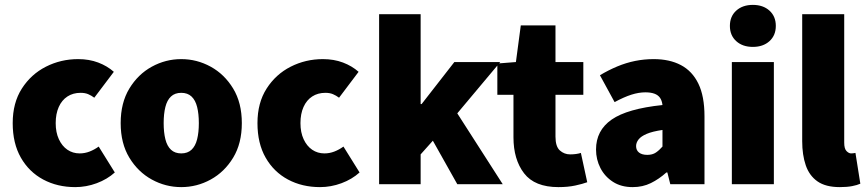

<svg xmlns="http://www.w3.org/2000/svg" viewBox="-20 -754 3544 786"><path d="M288 12Q215 12 157 -19Q99 -50 65.5 -108.5Q32 -167 32 -250Q32 -333 69.5 -391.5Q107 -450 168 -481Q229 -512 300 -512Q345 -512 382 -498Q419 -484 446 -460L366 -354Q354 -363 341 -368.5Q328 -374 310 -374Q279 -374 256 -359Q233 -344 220.5 -316Q208 -288 208 -250Q208 -212 221 -184Q234 -156 256 -141Q278 -126 306 -126Q327 -126 346.5 -133.5Q366 -141 384 -154L450 -48Q419 -20 376 -4Q333 12 288 12Z M722 12Q658 12 601.5 -19Q545 -50 509.5 -108.5Q474 -167 474 -250Q474 -333 509.5 -391.5Q545 -450 601.5 -481Q658 -512 722 -512Q786 -512 842.5 -481Q899 -450 934.5 -391.5Q970 -333 970 -250Q970 -167 934.5 -108.5Q899 -50 842.5 -19Q786 12 722 12ZM722 -126Q748 -126 764 -141Q780 -156 787 -184Q794 -212 794 -250Q794 -288 787 -316Q780 -344 764 -359Q748 -374 722 -374Q696 -374 680 -359Q664 -344 657 -316Q650 -288 650 -250Q650 -212 657 -184Q664 -156 680 -141Q696 -126 722 -126Z M1290 12Q1217 12 1159 -19Q1101 -50 1067.5 -108.5Q1034 -167 1034 -250Q1034 -333 1071.5 -391.5Q1109 -450 1170 -481Q1231 -512 1302 -512Q1347 -512 1384 -498Q1421 -484 1448 -460L1368 -354Q1356 -363 1343 -368.5Q1330 -374 1312 -374Q1281 -374 1258 -359Q1235 -344 1222.5 -316Q1210 -288 1210 -250Q1210 -212 1223 -184Q1236 -156 1258 -141Q1280 -126 1308 -126Q1329 -126 1348.5 -133.5Q1368 -141 1386 -154L1452 -48Q1421 -20 1378 -4Q1335 12 1290 12Z M1532 0V-696H1702V-328H1706L1840 -500H2028L1852 -290L2038 0H1852L1752 -178L1702 -122V0Z M2266 12Q2169 12 2125.5 -44.5Q2082 -101 2082 -192V-366H2016V-494L2092 -500L2112 -650H2254V-500H2368V-366H2254V-195Q2254 -154 2272 -138Q2290 -122 2314 -122Q2326 -122 2337.5 -123.5Q2349 -125 2358 -128L2384 -8Q2365 -1 2335 5.5Q2305 12 2266 12Z M2570 12Q2523 12 2489.5 -9.5Q2456 -31 2438 -66Q2420 -101 2420 -142Q2420 -220 2484 -264.5Q2548 -309 2692 -324Q2690 -342 2682 -353.5Q2674 -365 2659 -370.5Q2644 -376 2622 -376Q2595 -376 2565 -366.5Q2535 -357 2496 -336L2436 -446Q2471 -467 2507 -482Q2543 -497 2580 -504.5Q2617 -512 2656 -512Q2721 -512 2767.5 -487.5Q2814 -463 2839 -411.5Q2864 -360 2864 -278V0H2724L2712 -48H2708Q2678 -21 2644.5 -4.5Q2611 12 2570 12ZM2630 -120Q2651 -120 2665 -129.5Q2679 -139 2692 -154V-222Q2651 -216 2627.5 -206Q2604 -196 2594 -183Q2584 -170 2584 -156Q2584 -139 2596 -129.5Q2608 -120 2630 -120Z M2976 0V-500H3148V0ZM3062 -562Q3020 -562 2994 -585.5Q2968 -609 2968 -648Q2968 -687 2994 -710.5Q3020 -734 3062 -734Q3104 -734 3130 -710.5Q3156 -687 3156 -648Q3156 -609 3130 -585.5Q3104 -562 3062 -562Z M3418 12Q3360 12 3326.5 -11.5Q3293 -35 3278.5 -77.5Q3264 -120 3264 -176V-696H3436V-170Q3436 -145 3445.5 -135.5Q3455 -126 3464 -126Q3469 -126 3472.5 -126.5Q3476 -127 3482 -128L3502 -2Q3489 4 3468 8Q3447 12 3418 12Z"/></svg>

Font: Source Sans 3 ExtraLight Black
Style: Regular
Weight: 900
Version: Version 3.052;hotconv 1.1.0;makeotfexe 2.6.0